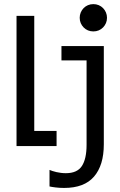

<svg xmlns="http://www.w3.org/2000/svg" viewBox="-20 -716 590 941"><path d="M257.3 0H61V-638.2H147.9V-74.2H257.3ZM488.8 -490.2V-8.8Q488.8 93.8 440.9 149.4Q393.1 205.1 294.4 205.1Q272 205.1 252.2 202.6Q232.4 200.2 222.7 197.8V116.7Q228.5 119.1 237.1 122.1Q245.6 125 256.3 127.4Q267.1 129.9 278.8 131.3Q290.5 132.8 302.7 132.8Q358.4 132.8 381.3 97.7Q404.3 62.5 404.3 -5.9V-419.9H281.2V-490.2ZM437.5 -695.8Q451.7 -695.8 463.9 -690.7Q476.1 -685.5 485.1 -676.3Q494.1 -667 499.3 -654.8Q504.4 -642.6 504.4 -628.9Q504.4 -614.7 499.3 -602.8Q494.1 -590.8 485.1 -581.5Q476.1 -572.3 463.9 -567.1Q451.7 -562 437.5 -562Q423.3 -562 411.1 -567.1Q398.9 -572.3 389.9 -581.5Q380.9 -590.8 375.7 -602.8Q370.6 -614.7 370.6 -628.9Q370.6 -642.6 375.7 -654.8Q380.9 -667 389.9 -676.3Q398.9 -685.5 411.1 -690.7Q423.3 -695.8 437.5 -695.8Z"/></svg>

Font: Code New Roman
Style: Regular
Weight: 400
Monospace: yes
Designer: Sam Radian
Foundry: Code New Roman
Version: Version 2.00 November 29, 2014